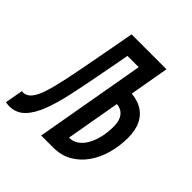

<svg xmlns="http://www.w3.org/2000/svg" viewBox="-209 -833 983 983"><g transform="rotate(45 282.5 -341.5)"><path d="M5.4 9.8Q-1 9.8 -7.6 9Q-14.2 8.3 -21 6.8L-3.4 -90.8Q3.4 -89.8 6.8 -89.8Q31.7 -90.8 50.3 -113.5Q68.8 -136.2 83.5 -181.4Q98.1 -226.6 112.5 -294.9Q127 -363.3 144 -455.6Q155.3 -515.1 166.3 -574.7Q177.2 -634.3 188 -693.4H390.1L374 -600.6H209.5L258.8 -641.6Q249.5 -591.3 240.2 -541Q231 -490.7 221.2 -440.4Q203.1 -343.8 185.5 -261.7Q168 -179.7 144.8 -118.7Q121.6 -57.6 88.1 -23.9Q54.7 9.8 5.4 9.8ZM234.4 0 251 -93.8 332.5 -92.8Q363.3 -92.3 386.5 -108.6Q409.7 -125 425.5 -153.6Q441.4 -182.1 449.5 -218.5Q457.5 -254.9 457.5 -294.9Q457.5 -339.8 437 -364.3Q416.5 -388.7 373 -388.7Q357.4 -388.7 341.6 -388.7Q325.7 -388.7 310.1 -388.7L340.8 -481.4Q349.1 -481.4 357.4 -481.4Q365.7 -481.4 374 -481.4Q431.2 -481.4 470.5 -461.4Q509.8 -441.4 530 -402.3Q550.3 -363.3 550.3 -306.2Q550.3 -246.1 534.9 -191.2Q519.5 -136.2 489.5 -93.3Q459.5 -50.3 415.5 -25.1Q371.6 0 314.5 0ZM227.1 0 349.1 -693.4H440.9L326.2 -40L318.8 0Z"/></g></svg>

Font: Cascadia Code
Style: Italic
Weight: 400
Italic angle: -10°
Designer: Aaron Bell
Foundry: Saja Typeworks
Version: Version 2407.024